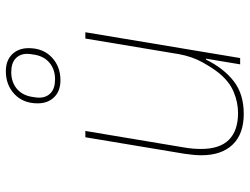

<svg xmlns="http://www.w3.org/2000/svg" viewBox="-116 -704 833 640"><g transform="rotate(-90 300.0 -384.5)"><path d="M424 -114H421Q392 -55 349 -21.5Q306 12 240 12Q173 12 137.5 -25Q102 -62 102 -129Q102 -143 103.5 -157.5Q105 -172 107 -186L162 -516H183L128 -187Q123 -159 123 -130Q123 -68 153.5 -37.5Q184 -7 243 -7Q278 -7 313 -21.5Q348 -36 377 -72Q393 -92 412 -126Q431 -160 439 -204L491 -516H512L426 0H405ZM352 -599Q316 -599 295.5 -620Q275 -641 275 -675Q275 -723 305.5 -752Q336 -781 382 -781Q418 -781 438.5 -760Q459 -739 459 -705Q459 -657 428.5 -628Q398 -599 352 -599ZM355 -617Q387 -617 409 -634.5Q431 -652 437 -684Q439 -696 439.5 -701Q440 -706 440 -710Q440 -734 424.5 -748.5Q409 -763 379 -763Q347 -763 325 -745.5Q303 -728 297 -696Q295 -684 294.5 -679Q294 -674 294 -670Q294 -646 309.5 -631.5Q325 -617 355 -617Z"/></g></svg>

Font: IBM Plex Mono Thin
Style: Italic
Weight: 100
Italic angle: -9°
Monospace: yes
Designer: Mike Abbink, Paul van der Laan, Pieter van Rosmalen
Foundry: Bold Monday
Version: Version 2.3